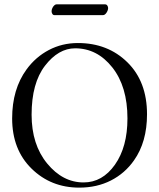

<svg xmlns="http://www.w3.org/2000/svg" viewBox="-20 -857 735 887"><path d="M455.6 -787.1H231.4Q225.1 -787.1 221.7 -793Q218.3 -798.8 218.3 -805.2Q218.3 -811 221.4 -818.6Q224.6 -826.2 230 -831.5Q235.4 -836.9 240.7 -836.9H465.3Q472.2 -836.9 475.8 -831.3Q479.5 -825.7 479.5 -819.8Q479.5 -810.1 472.2 -798.6Q464.8 -787.1 455.6 -787.1ZM327.1 -633.8Q250 -633.8 188 -553.5Q126 -473.1 126 -327.1Q126 -189 198 -101.6Q270 -14.2 366.2 -14.2Q453.1 -14.2 511 -96.2Q568.8 -178.2 568.8 -310.1Q568.8 -457 499 -545.4Q429.2 -633.8 327.1 -633.8ZM659.2 -329.1Q659.2 -201.2 599.1 -116.2Q557.1 -56.2 492.4 -23.2Q427.7 9.8 346.2 9.8Q215.3 9.8 125.7 -78.1Q36.1 -166 36.1 -310.1Q36.1 -444.8 102.5 -536.1Q144.5 -593.8 205.8 -626Q267.1 -658.2 339.8 -658.2Q478 -658.2 568.6 -569.1Q659.2 -480 659.2 -329.1Z"/></svg>

Font: Linux Libertine Display
Style: Regular
Weight: 400
Designer: Philipp H. Poll
Foundry: Philipp H. Poll
Version: Version 5.0.9